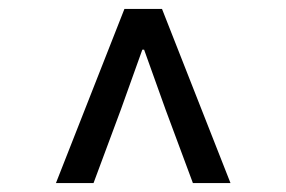

<svg xmlns="http://www.w3.org/2000/svg" viewBox="-20 -690 640 429"><path d="M105 -281 258 -670H342L495 -281H411L350 -445L302 -579H298L250 -445L189 -281Z"/></svg>

Font: SauceCodePro Nerd Font Mono
Style: Regular
Weight: 500
Monospace: yes
Designer: Paul D. Hunt, Teo Tuominen
Foundry: Adobe Systems Incorporated
Version: Version 2.030;PS 1.000;hotconv 16.6.51;makeotf.lib2.5.65220;